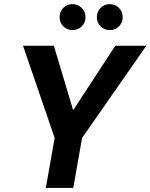

<svg xmlns="http://www.w3.org/2000/svg" viewBox="-20 -925 740 945"><path d="M205.5 0 249 -246.1 93.3 -700H245.1L340.1 -382.3L547.6 -700H700.3L384 -246.1L340.5 0ZM336.8 -777Q309.9 -777 291.6 -795.3Q273.3 -813.6 273.3 -840.5Q273.3 -867.5 291.6 -886Q309.9 -904.6 336.8 -904.6Q363.8 -904.6 382.3 -886Q400.9 -867.5 400.9 -840.5Q400.9 -813.6 382.3 -795.3Q363.8 -777 336.8 -777ZM520.2 -777Q493.4 -777 475.1 -795.3Q456.8 -813.6 456.8 -840.5Q456.8 -867.5 475.1 -886Q493.4 -904.6 520.2 -904.6Q547.3 -904.6 565.6 -886Q583.9 -867.5 583.9 -840.5Q583.9 -813.6 565.6 -795.3Q547.3 -777 520.2 -777Z"/></svg>

Font: DM Sans 9pt
Style: Italic
Weight: 400
Italic angle: -10°
Designer: Colophon Foundry, Jonny Pinhorn
Foundry: Colophon Foundry
Version: Version 4.004